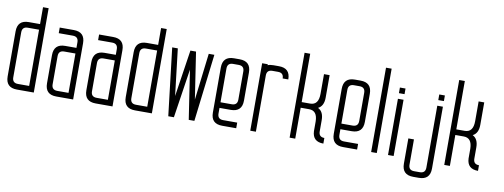

<svg xmlns="http://www.w3.org/2000/svg" viewBox="-68 -1116 4311 1642"><g transform="rotate(10 2087.5 -295.0)"><path d="M97.7 -537.1Q48.8 -537.1 48.8 -488.3V-97.7Q48.8 -48.8 97.7 -48.8H195.3V-537.1ZM97.7 0Q0 0 0 -97.7V-488.3Q0 -585.9 97.7 -585.9H195.3V-732.4H244.1V0Z M537.1 -390.6H439.5Q390.6 -390.6 390.6 -341.8V-97.7Q390.6 -48.8 439.5 -48.8H537.1ZM537.1 -439.5V-488.3Q537.1 -537.1 488.3 -537.1H366.2V-585.9H488.3Q585.9 -585.9 585.9 -488.3V0H439.5Q341.8 0 341.8 -97.7V-341.8Q341.8 -439.5 439.5 -439.5Z M878.9 -390.6H781.2Q732.4 -390.6 732.4 -341.8V-97.7Q732.4 -48.8 781.2 -48.8H878.9ZM878.9 -439.5V-488.3Q878.9 -537.1 830.1 -537.1H708V-585.9H830.1Q927.7 -585.9 927.7 -488.3V0H781.2Q683.6 0 683.6 -97.7V-341.8Q683.6 -439.5 781.2 -439.5Z M1123 -537.1Q1074.2 -537.1 1074.2 -488.3V-97.7Q1074.2 -48.8 1123 -48.8H1220.7V-537.1ZM1123 0Q1025.4 0 1025.4 -97.7V-488.3Q1025.4 -585.9 1123 -585.9H1220.7V-732.4H1269.5V0Z M1611.3 -179.7 1660.2 -585.9H1709L1638.7 0H1589.8L1525.4 -424.8L1460.9 0H1412.1L1342.8 -585.9H1391.6L1439.5 -180.7L1501 -585.9H1549.8Z M1831.1 -195.3H1928.7Q1977.5 -195.3 1977.5 -244.1V-488.3Q1977.5 -537.1 1928.7 -537.1H1879.9Q1831.1 -537.1 1831.1 -488.3ZM1831.1 -146.5V-97.7Q1831.1 -48.8 1879.9 -48.8H2002V0H1879.9Q1782.2 0 1782.2 -97.7V-488.3Q1782.2 -585.9 1879.9 -585.9H1928.7Q2026.4 -585.9 2026.4 -488.3V-244.1Q2026.4 -146.5 1928.7 -146.5Z M2172.9 0H2124V-585.9H2172.9V-577.6Q2192.9 -585.9 2221.7 -585.9H2270.5Q2368.2 -585.9 2368.2 -488.3H2319.3Q2319.3 -537.1 2270.5 -537.1H2221.7Q2172.9 -537.1 2172.9 -488.3Z M2465.8 0H2514.6V-268.6H2587.9Q2659.7 -268.6 2661.1 -175.3V-90.3Q2665 0 2758.8 0V-48.8Q2710 -48.8 2710 -97.7V-195.3Q2710 -268.6 2661.1 -293Q2710 -317.4 2710 -390.6V-585.9H2661.1V-414.6Q2661.1 -317.4 2587.9 -317.4H2514.6V-737.3H2465.8Z M2880.9 -195.3H2978.5Q3027.3 -195.3 3027.3 -244.1V-488.3Q3027.3 -537.1 2978.5 -537.1H2929.7Q2880.9 -537.1 2880.9 -488.3ZM2880.9 -146.5V-97.7Q2880.9 -48.8 2929.7 -48.8H3051.8V0H2929.7Q2832 0 2832 -97.7V-488.3Q2832 -585.9 2929.7 -585.9H2978.5Q3076.2 -585.9 3076.2 -488.3V-244.1Q3076.2 -146.5 2978.5 -146.5Z M3173.8 0V-732.4H3222.7V0Z M3320.3 -537.1V-585.9H3369.1V-537.1ZM3320.3 0V-488.3H3369.1V0Z M3564.5 146.5Q3466.8 146.5 3466.8 48.8V-169.9H3515.6V48.8Q3515.6 97.7 3564.5 97.7H3613.3Q3662.1 97.7 3662.1 48.8V-488.3H3710.9V48.8Q3710.9 146.5 3613.3 146.5ZM3662.1 -537.1V-585.9H3710.9V-537.1Z M3808.6 0H3857.4V-268.6H3930.7Q4002.4 -268.6 4003.9 -175.3V-90.3Q4007.8 0 4101.6 0V-48.8Q4052.7 -48.8 4052.7 -97.7V-195.3Q4052.7 -268.6 4003.9 -293Q4052.7 -317.4 4052.7 -390.6V-585.9H4003.9V-414.6Q4003.9 -317.4 3930.7 -317.4H3857.4V-737.3H3808.6Z"/></g></svg>

Font: Daray
Style: Regular
Weight: 400
Designer: Maxim Raikov
Foundry: Maxim Raikov
Version: Version 1.00 May 24, 2021, initial release